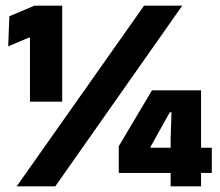

<svg xmlns="http://www.w3.org/2000/svg" viewBox="-20 -659 777 679"><path d="M86 -299.5V-525.5H81L9 -495L13 -601.5L102 -639H200V-299.5ZM39 0 489.5 -639H624.5L175.5 0ZM583.5 0V-172L586.5 -262H580.5L512.5 -140V-105.5L463.5 -136.5H729V-47.5H400V-142L517.5 -339.5H691V0Z"/></svg>

Font: Anek Tamil Medium ExtraBold
Style: Regular
Weight: 800
Version: Version 1.003